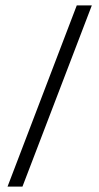

<svg xmlns="http://www.w3.org/2000/svg" viewBox="-20 -694 370 714"><path d="M8 0H63.5L321.5 -674H265.5Z"/></svg>

Font: Anybody SemiExpanded Light
Style: Regular
Weight: 300
Width: 6
Version: Version 1.113;gftools[0.9.25]